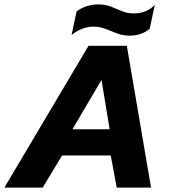

<svg xmlns="http://www.w3.org/2000/svg" viewBox="-46 -852 794 872"><path d="M543 -690Q512 -690 485 -700.5Q458 -711 432.5 -721Q407 -731 381 -731Q352 -731 326.5 -721Q301 -711 279 -693L302 -800Q319 -814 345.5 -823Q372 -832 400 -832Q432 -832 457.5 -822Q483 -812 508 -801.5Q533 -791 562 -791Q592 -791 616.5 -801.5Q641 -812 657 -830L634 -722Q621 -709 596.5 -699.5Q572 -690 543 -690ZM-26 0 356 -644H530L640 0H484L457 -146H236L148 0ZM283 -265H452L415 -489Z"/></svg>

Font: Kanit SemiBold
Style: Italic
Weight: 600
Italic angle: -12°
Designer: Katatrad Team
Foundry: CadsonDemak
Version: Version 2.000; ttfautohint (v1.8.3)